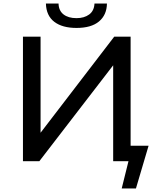

<svg xmlns="http://www.w3.org/2000/svg" viewBox="-20 -906 891 1079"><path d="M410 -749Q330 -749 285 -783.5Q240 -818 238 -886H309Q310 -846 337 -825Q364 -804 410 -804Q453 -804 481 -824.5Q509 -845 511 -886H581Q580 -822 536.5 -785.5Q493 -749 410 -749ZM744 153H664L702 0H616V-539L201 0H109V-700H208V-160L622 -700H714V-87H815Z"/></svg>

Font: Argentum Novus
Style: Regular
Weight: 400
Designer: Julieta Ulanovsky
Foundry: Julieta Ulanovsky
Version: Version 7.20;July 27, 2021;FontCreator 13.0.0.2683 64-bit